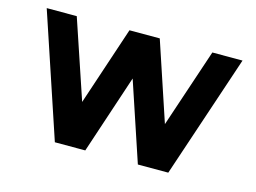

<svg xmlns="http://www.w3.org/2000/svg" viewBox="-75 -626 1003 753"><g transform="rotate(15 427.0 -250.0)"><path d="M320.5 0H197L30 -500H152L259.5 -180.5L366 -500H489L595.5 -180.5L702.5 -500H825L657.5 0H534L427 -320.5Z"/></g></svg>

Font: Urbanist
Style: Bold
Weight: 700
Designer: Corey Hu
Foundry: Corey Hu
Version: Version 1.330; ttfautohint (v1.8.4.7-5d5b)